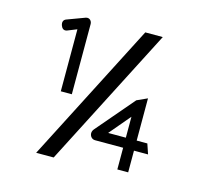

<svg xmlns="http://www.w3.org/2000/svg" viewBox="-105 -777 1047 975"><g transform="rotate(15 418.5 -290.0)"><path d="M716 -62 698 -115H642V-337L587 -312L417 -113C404 -97 408 -78 420 -68C425 -64 431 -62 438 -62H585V52H642V-62ZM585 -225V-115H492ZM205 -257H263V-626C263 -642 250 -657 231 -651L137 -616C123 -611 118 -598 124 -581C128 -570 137 -557 155 -563L205 -583ZM257 77 634 -657H542L165 77Z"/></g></svg>

Font: Charger Monospace
Style: Regular
Weight: 400
Designer: Jasper
Foundry: Cannot Into Space Fonts
Version: Version 0.980